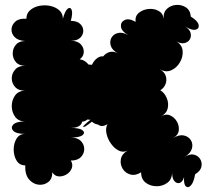

<svg xmlns="http://www.w3.org/2000/svg" viewBox="-20 -748 873 800"><path d="M85 -59Q61 -59 49 -79Q37 -99 37 -125Q37 -151 49 -170.5Q61 -190 85 -190Q48 -190 35.5 -203Q23 -216 35.5 -229Q48 -242 85 -242Q57 -242 43 -261.5Q29 -281 29 -306Q29 -331 43 -350.5Q57 -370 85 -370Q57 -370 43 -385.5Q29 -401 29 -421.5Q29 -442 43 -458Q57 -474 85 -474Q59 -474 46 -489.5Q33 -505 33 -525.5Q33 -546 46 -561.5Q59 -577 85 -577Q55 -579 41 -593.5Q27 -608 28 -626.5Q29 -645 44.5 -658.5Q60 -672 90 -670Q90 -692 105.5 -705.5Q121 -719 143.5 -723.5Q166 -728 188.5 -723.5Q211 -719 226.5 -705.5Q242 -692 242 -670Q251 -703 262 -711.5Q273 -720 278.5 -707Q284 -694 275 -661Q301 -661 314 -648.5Q327 -636 327 -619.5Q327 -603 314 -590.5Q301 -578 275 -578Q303 -578 316.5 -563.5Q330 -549 329 -530.5Q328 -512 312 -501Q334 -498 349 -479Q355 -479 363 -478Q373 -498 386 -506.5Q399 -515 410 -513Q420 -526 436 -531Q452 -536 471 -526Q447 -539 441.5 -557.5Q436 -576 444.5 -591Q453 -606 471.5 -610.5Q490 -615 514 -602Q486 -618 484 -637Q482 -656 499.5 -664.5Q517 -673 545 -657Q542 -681 558.5 -694.5Q575 -708 598 -710.5Q621 -713 640 -703Q659 -693 662 -670Q660 -697 676 -711.5Q692 -726 714.5 -727.5Q737 -729 755 -717Q773 -705 775 -679Q804 -661 807.5 -645Q811 -629 795.5 -624.5Q780 -620 751 -638Q770 -626 774 -611Q778 -596 771 -584Q764 -572 748.5 -568.5Q733 -565 714 -576Q739 -561 741 -536Q743 -511 729.5 -488Q716 -465 693 -455Q670 -445 645 -460Q666 -448 671 -430.5Q676 -413 669.5 -397Q663 -381 648 -372Q666 -361 675 -339Q684 -317 678.5 -295.5Q673 -274 649 -262Q670 -275 688 -267.5Q706 -260 716.5 -242.5Q727 -225 725 -205Q723 -185 702 -173Q727 -188 746.5 -183.5Q766 -179 775.5 -163.5Q785 -148 779.5 -128.5Q774 -109 749 -94Q771 -108 788.5 -103.5Q806 -99 814.5 -84.5Q823 -70 819 -52.5Q815 -35 793 -22Q787 13 775 25Q763 37 754 28Q745 19 747 -10Q741 10 729 14Q717 18 707 7Q697 -4 697 -30Q697 -1 677.5 13.5Q658 28 632.5 28Q607 28 587.5 13.5Q568 -1 568 -30Q544 -15 523 -21Q502 -27 491 -45Q480 -63 483.5 -84.5Q487 -106 512 -121Q494 -111 475 -120.5Q456 -130 442 -150Q428 -170 423.5 -192.5Q419 -215 428 -231Q416 -223 405.5 -223Q395 -223 389 -229Q376 -230 363 -241Q330 -215 327 -219Q324 -223 357 -249Q350 -249 344 -250Q335 -242 322 -241Q321 -230 309 -222.5Q297 -215 275 -215Q312 -215 324 -205Q336 -195 324 -185Q312 -175 275 -175Q303 -175 317 -160.5Q331 -146 331 -127Q331 -108 317 -93.5Q303 -79 275 -79Q285 -63 279 -47Q273 -31 257.5 -21.5Q242 -12 225 -13Q208 -14 198 -30Q198 -2 180.5 11Q163 24 140.5 21.5Q118 19 101 -0.5Q84 -20 85 -59Z"/></svg>

Font: Rubik Bubbles
Style: Regular
Weight: 400
Designer: Hubert and Fischer, NaN
Foundry: Hubert and Fischer, NaN
Version: Version 2.200